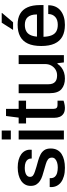

<svg xmlns="http://www.w3.org/2000/svg" viewBox="709 -1472 775 2233"><g transform="rotate(-90 1096.5 -355.5)"><path d="M261 12Q206 12 164 0Q122 -12 94 -33Q66 -54 51.5 -83.5Q37 -113 37 -149Q37 -154 37.5 -158Q38 -162 38 -165H141Q141 -162 141 -159.5Q141 -157 141 -154Q141 -123 158 -104.5Q175 -86 203.5 -78.5Q232 -71 266 -71Q296 -71 321.5 -78.5Q347 -86 363.5 -101Q380 -116 380 -139Q380 -169 359 -185Q338 -201 304 -210.5Q270 -220 233 -231Q200 -240 167.5 -250.5Q135 -261 109 -278Q83 -295 67 -321Q51 -347 51 -386Q51 -423 67 -451Q83 -479 111.5 -498Q140 -517 179.5 -527Q219 -537 266 -537Q315 -537 353 -526.5Q391 -516 417.5 -497Q444 -478 458 -451.5Q472 -425 472 -395Q472 -389 471.5 -382.5Q471 -376 471 -374H369V-383Q369 -403 358 -419Q347 -435 323.5 -445Q300 -455 261 -455Q235 -455 215 -450.5Q195 -446 182 -438Q169 -430 162.5 -419Q156 -408 156 -394Q156 -371 172.5 -358.5Q189 -346 216 -337.5Q243 -329 274 -319Q310 -309 347 -298.5Q384 -288 415.5 -272Q447 -256 466.5 -228Q486 -200 486 -153Q486 -110 469 -78Q452 -46 421.5 -26.5Q391 -7 350 2.5Q309 12 261 12Z M591 -617V-723H695V-617ZM591 0V-526H695V0Z M960 12Q915 12 889.5 -5.5Q864 -23 853.5 -50.5Q843 -78 843 -109V-440H777V-526H845L864 -673H947V-526H1042V-440H947V-121Q947 -98 957 -86Q967 -74 990 -74H1042V-4Q1032 0 1017.5 3.5Q1003 7 988 9.5Q973 12 960 12Z M1299 12Q1223 12 1176 -28.5Q1129 -69 1129 -167V-526H1233V-183Q1233 -153 1240.5 -133Q1248 -113 1262 -101Q1276 -89 1295 -84Q1314 -79 1337 -79Q1373 -79 1402.5 -96.5Q1432 -114 1450 -145.5Q1468 -177 1468 -218V-526H1572V0H1487L1478 -75H1471Q1452 -46 1426 -27Q1400 -8 1368.5 2Q1337 12 1299 12Z M1924 12Q1843 12 1788.5 -17.5Q1734 -47 1706 -108Q1678 -169 1678 -263Q1678 -358 1706 -418.5Q1734 -479 1789 -508.5Q1844 -538 1926 -538Q2001 -538 2051.5 -509.5Q2102 -481 2128 -423Q2154 -365 2154 -277V-237H1785Q1787 -181 1802 -143.5Q1817 -106 1847.5 -88.5Q1878 -71 1925 -71Q1954 -71 1977 -78.5Q2000 -86 2016 -100.5Q2032 -115 2041 -135.5Q2050 -156 2050 -182H2152Q2152 -135 2136 -99Q2120 -63 2089.5 -38.5Q2059 -14 2017 -1Q1975 12 1924 12ZM1787 -313H2045Q2045 -352 2036.5 -378.5Q2028 -405 2012 -422Q1996 -439 1974 -446.5Q1952 -454 1924 -454Q1882 -454 1852.5 -439Q1823 -424 1807 -392.5Q1791 -361 1787 -313ZM1865 -591 1949 -723H2062L2063 -720L1954 -591Z"/></g></svg>

Font: Archivo SemiBold Medium
Style: Regular
Weight: 500
Version: Version 2.001